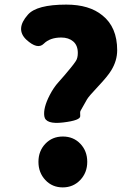

<svg xmlns="http://www.w3.org/2000/svg" viewBox="-20 -800 576 834"><path d="M252.5 14Q207 14 177 -18Q147 -50 147 -97Q147 -144 177 -175.5Q207 -207 253 -207Q299 -207 329 -175.5Q359 -144 359 -97Q359 -50 328.5 -18Q298 14 252.5 14ZM254 -268Q178 -259 172.5 -295Q167 -331 196 -387Q213 -420 234 -443Q261 -473 287 -505Q301 -522 309.5 -535Q318 -548 318 -570Q318 -603 298 -620Q278 -637 246 -637Q197 -637 170 -610Q143 -583 94 -628Q46 -674 101 -736Q139 -780 268 -780Q368 -780 425 -733Q489 -682 489 -582Q489 -536 463 -494Q448 -469 406.5 -425Q365 -381 358 -368.5Q351 -356 330 -319Q327 -315 328.5 -296Q330 -277 254 -268Z"/></svg>

Font: Resource Han Rounded TW Heavy
Style: Regular
Weight: 900
Designer: Cyano Hao (round all glyphs); Ryoko NISHIZUKA 西塚涼子 (kana, bopomofo & ideographs); Paul D. Hunt (Latin, Greek & Cyrillic)
Foundry: Cyano Hao
Version: 0.990